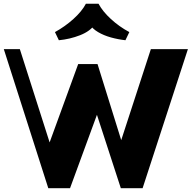

<svg xmlns="http://www.w3.org/2000/svg" viewBox="-20 -988 1006 1008"><path d="M233.5 0 0 -730H84.2L263.5 -168.5H214.3L390.5 -651.7H492L639.5 -178.2H592.3L772 -730H966.5L728.7 0H614.3L476 -425H503.5L347.7 0ZM289 -776.8 268.5 -819.5Q321.5 -848.7 365.6 -888.5Q409.8 -928.2 431 -968.5H497.2Q518.7 -928.2 562 -888.4Q605.2 -848.5 659 -819.5L638.5 -776.8Q600 -781 562.2 -791.5Q524.5 -802 494.9 -819.5Q465.2 -837 450.5 -861.3H479.2Q454.5 -824.3 400.4 -803.1Q346.3 -782 289 -776.8Z"/></svg>

Font: Savate ExtraLight
Style: Regular
Weight: 200
Designer: Max Esnée
Foundry: Plomb Type
Version: Version 2.000